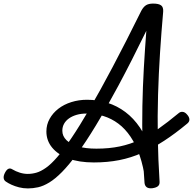

<svg xmlns="http://www.w3.org/2000/svg" viewBox="-28 -1035 1077 1072"><path d="M128 17Q102 17 78.5 11Q55 5 36.5 -3.5Q18 -12 5 -21Q-6 -28 -7.5 -41Q-9 -54 0 -71Q9 -88 19 -92.5Q29 -97 40 -90Q60 -78 82.5 -71Q105 -64 127 -64Q151 -64 175.5 -71Q200 -78 229 -98.5Q258 -119 292.5 -159Q327 -199 371.5 -265Q416 -331 472.5 -428Q529 -525 600.5 -660Q672 -795 761 -975Q773 -997 787.5 -1006Q802 -1015 827 -1015Q858 -1015 871.5 -1005Q885 -995 883 -969Q873 -856 865.5 -740.5Q858 -625 854.5 -506.5Q851 -388 853 -266.5Q855 -145 863 -20Q864 -4 854 4.5Q844 13 822 16Q802 18 791.5 10.5Q781 3 779 -13Q770 -123 767.5 -230.5Q765 -338 767 -443.5Q769 -549 775 -653.5Q781 -758 789 -863Q704 -689 634 -558.5Q564 -428 507 -334Q450 -240 403 -176.5Q356 -113 318 -74.5Q280 -36 247 -16Q214 4 185 10.5Q156 17 128 17ZM783 -27Q773 -105 752 -166Q731 -227 701 -271.5Q671 -316 633 -344.5Q595 -373 550 -387Q505 -401 455 -401Q425 -401 400.5 -394Q376 -387 358 -374.5Q340 -362 330 -344.5Q320 -327 320 -305Q320 -275 343 -252.5Q366 -230 408 -217.5Q450 -205 510 -205Q582 -205 641 -217.5Q700 -230 752 -254.5Q804 -279 856.5 -316Q909 -353 968 -402Q979 -412 992 -410.5Q1005 -409 1016 -396Q1029 -382 1029.5 -368Q1030 -354 1015 -343Q950 -289 888.5 -249Q827 -209 765.5 -181.5Q704 -154 638 -141Q572 -128 496 -128Q413 -128 354 -150Q295 -172 263 -211Q231 -250 231 -301Q231 -339 249 -371.5Q267 -404 298 -428Q329 -452 370.5 -465Q412 -478 458 -478Q518 -478 572 -461Q626 -444 672 -409.5Q718 -375 753.5 -322.5Q789 -270 812 -199.5Q835 -129 843 -40Z"/></svg>

Font: Playwrite TZ
Style: Regular
Weight: 400
Designer: Veronika Burian, José Scaglione
Foundry: TypeTogether
Version: Version 1.002